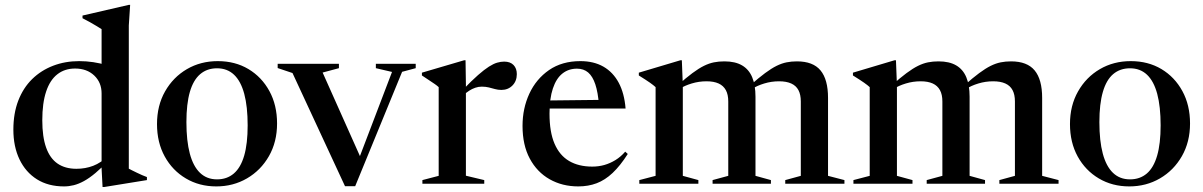

<svg xmlns="http://www.w3.org/2000/svg" viewBox="-20 -756 4950 790"><path d="M398 -371.5Q398 -416.5 367.8 -445.2Q337.5 -474 289 -474Q246 -474 215.8 -450.2Q185.5 -426.5 169.8 -379.2Q154 -332 154 -261Q154 -193 169.8 -148.8Q185.5 -104.5 216.8 -83Q248 -61.5 294.5 -61.5Q331.5 -61.5 363.5 -73.8Q395.5 -86 425 -115L429.5 -97.5Q398 -65.5 372.8 -44.2Q347.5 -23 325.5 -11Q303.5 1 283.5 6Q263.5 11 243.5 11Q178.5 11 132 -18.2Q85.5 -47.5 60.2 -100.2Q35 -153 35 -222.5Q35 -289.5 55.2 -342Q75.5 -394.5 112.2 -430.5Q149 -466.5 198.5 -485.5Q248 -504.5 306 -504.5Q335 -504.5 363.8 -500.2Q392.5 -496 420.8 -487.2Q449 -478.5 475 -464.5L398 -450.5V-636Q391.5 -640.5 378.5 -648.2Q365.5 -656 350 -664.8Q334.5 -673.5 319.5 -681V-692L510 -736H515.5L510 -651V-62Q514.5 -59.5 523.5 -55Q532.5 -50.5 543.5 -45.2Q554.5 -40 565.2 -35.2Q576 -30.5 584.5 -27.5V-15L408.5 13.5H402L398 -62.5Z M873 -18Q914 -18 942.2 -42.2Q970.5 -66.5 984.8 -115.8Q999 -165 999 -240Q999 -317.5 985 -369.8Q971 -422 943 -448.5Q915 -475 873 -475Q832 -475 803.8 -451Q775.5 -427 761.2 -377.8Q747 -328.5 747 -253.5Q747 -176.5 761 -124Q775 -71.5 803 -44.8Q831 -18 873 -18ZM870 11Q800 11 744.8 -21.8Q689.5 -54.5 657.8 -112.2Q626 -170 626 -245.5Q626 -321.5 659.2 -380Q692.5 -438.5 749 -471.5Q805.5 -504.5 876 -504.5Q947.5 -504.5 1002.2 -471.8Q1057 -439 1088.5 -381.2Q1120 -323.5 1120 -248Q1120 -172 1086.5 -113.5Q1053 -55 996.2 -22Q939.5 11 870 11Z M1634.5 -460.5 1441.5 10H1399.5L1183.5 -455.5L1122.5 -476V-493.5H1374.5V-475.5L1307.5 -457.5L1472.5 -88L1450 -85L1593 -460L1526.5 -475.5V-493.5H1690.5V-475.5Z M2054.5 -502.5Q2079.5 -502.5 2093 -488.5Q2106.5 -474.5 2106.5 -451Q2106.5 -422.5 2088.5 -404.2Q2070.5 -386 2043 -386Q2029 -386 2016.8 -389.5Q2004.5 -393 1991.5 -396.2Q1978.5 -399.5 1962 -399.5Q1948.5 -399.5 1935.5 -395Q1922.5 -390.5 1910.5 -382.8Q1898.5 -375 1886.5 -364L1884 -386Q1920.5 -424 1946.8 -447Q1973 -470 1992 -482Q2011 -494 2025.8 -498.2Q2040.5 -502.5 2054.5 -502.5ZM1897 -409V-33L1972.5 -15V0H1718V-15L1785 -32.5V-397.5Q1778.5 -403.5 1769.5 -409.8Q1760.5 -416 1747.2 -424.8Q1734 -433.5 1716 -445.5V-457L1889.5 -508H1895.5Z M2368 -504.5Q2423 -504.5 2462.8 -481.8Q2502.5 -459 2525.8 -415.5Q2549 -372 2554 -309.5H2226V-342.5L2494.5 -345.5L2444.5 -323.5Q2440.5 -376 2429.5 -409Q2418.5 -442 2400 -457.8Q2381.5 -473.5 2354 -473.5Q2319 -473.5 2293.8 -453.2Q2268.5 -433 2254.8 -391.8Q2241 -350.5 2241 -288.5Q2241 -212.5 2261.8 -164.5Q2282.5 -116.5 2321.8 -93.5Q2361 -70.5 2417 -70.5Q2443 -70.5 2466.8 -77.2Q2490.5 -84 2512.5 -97.5Q2534.5 -111 2552.5 -132L2563 -122.5Q2532 -74 2500.8 -44.5Q2469.5 -15 2435 -2Q2400.5 11 2359.5 11Q2293.5 11 2241.5 -18.5Q2189.5 -48 2159.8 -103.5Q2130 -159 2130 -238Q2130 -310 2158 -370.5Q2186 -431 2239.2 -467.8Q2292.5 -504.5 2368 -504.5Z M2789.5 -406V-32.5L2853.5 -15V0H2610.5V-15L2677.5 -32.5V-397.5Q2669.5 -405 2654.2 -415.8Q2639 -426.5 2608.5 -445.5V-457L2779.5 -508H2785.5ZM3088.5 -358V-32.5L3152 -15V0H2912V-15L2976.5 -32.5V-338.5Q2976.5 -367 2966.5 -385.2Q2956.5 -403.5 2936.8 -412.5Q2917 -421.5 2887 -421.5Q2855.5 -421.5 2826 -412.5Q2796.5 -403.5 2776.5 -390.5L2768.5 -405Q2803 -436 2829 -455.2Q2855 -474.5 2876.2 -485Q2897.5 -495.5 2917.5 -499.5Q2937.5 -503.5 2960.5 -503.5Q3005 -503.5 3033.2 -487Q3061.5 -470.5 3075 -438Q3088.5 -405.5 3088.5 -358ZM3387 -353V-32.5L3454.5 -15V0H3211V-15L3275 -32.5V-338.5Q3275 -367 3265.2 -385.2Q3255.5 -403.5 3235.5 -412.5Q3215.5 -421.5 3185.5 -421.5Q3154 -421.5 3124.5 -412.5Q3095 -403.5 3075 -390.5L3067 -405Q3102 -436 3128 -455.2Q3154 -474.5 3175.2 -485Q3196.5 -495.5 3216.5 -499.5Q3236.5 -503.5 3259 -503.5Q3325.5 -503.5 3356.2 -466.2Q3387 -429 3387 -353Z M3670.5 -406V-32.5L3734.5 -15V0H3491.5V-15L3558.5 -32.5V-397.5Q3550.5 -405 3535.2 -415.8Q3520 -426.5 3489.5 -445.5V-457L3660.5 -508H3666.5ZM3969.5 -358V-32.5L4033 -15V0H3793V-15L3857.5 -32.5V-338.5Q3857.5 -367 3847.5 -385.2Q3837.5 -403.5 3817.8 -412.5Q3798 -421.5 3768 -421.5Q3736.5 -421.5 3707 -412.5Q3677.5 -403.5 3657.5 -390.5L3649.5 -405Q3684 -436 3710 -455.2Q3736 -474.5 3757.2 -485Q3778.5 -495.5 3798.5 -499.5Q3818.5 -503.5 3841.5 -503.5Q3886 -503.5 3914.2 -487Q3942.5 -470.5 3956 -438Q3969.5 -405.5 3969.5 -358ZM4268 -353V-32.5L4335.5 -15V0H4092V-15L4156 -32.5V-338.5Q4156 -367 4146.2 -385.2Q4136.5 -403.5 4116.5 -412.5Q4096.5 -421.5 4066.5 -421.5Q4035 -421.5 4005.5 -412.5Q3976 -403.5 3956 -390.5L3948 -405Q3983 -436 4009 -455.2Q4035 -474.5 4056.2 -485Q4077.5 -495.5 4097.5 -499.5Q4117.5 -503.5 4140 -503.5Q4206.5 -503.5 4237.2 -466.2Q4268 -429 4268 -353Z M4629.5 -18Q4670.5 -18 4698.8 -42.2Q4727 -66.5 4741.2 -115.8Q4755.5 -165 4755.5 -240Q4755.5 -317.5 4741.5 -369.8Q4727.5 -422 4699.5 -448.5Q4671.5 -475 4629.5 -475Q4588.5 -475 4560.2 -451Q4532 -427 4517.8 -377.8Q4503.5 -328.5 4503.5 -253.5Q4503.5 -176.5 4517.5 -124Q4531.5 -71.5 4559.5 -44.8Q4587.5 -18 4629.5 -18ZM4626.5 11Q4556.5 11 4501.2 -21.8Q4446 -54.5 4414.2 -112.2Q4382.5 -170 4382.5 -245.5Q4382.5 -321.5 4415.8 -380Q4449 -438.5 4505.5 -471.5Q4562 -504.5 4632.5 -504.5Q4704 -504.5 4758.8 -471.8Q4813.5 -439 4845 -381.2Q4876.5 -323.5 4876.5 -248Q4876.5 -172 4843 -113.5Q4809.5 -55 4752.8 -22Q4696 11 4626.5 11Z"/></svg>

Font: Newsreader 60pt Medium
Style: Regular
Weight: 500
Designer: Hugues Gentile
Foundry: Production Type
Version: Version 1.003